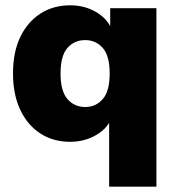

<svg xmlns="http://www.w3.org/2000/svg" viewBox="-20 -523 660 723"><path d="M391 180V-83H402Q387 -41 343 -15Q299 11 244 11Q181 11 132.5 -20Q84 -51 56.5 -109Q29 -167 29 -246Q29 -327 56.5 -384Q84 -441 132.5 -472Q181 -503 244 -503Q301 -503 345.5 -475.5Q390 -448 404 -403H395V-492H569V180ZM301 -120Q341 -120 367 -150Q393 -180 393 -246Q393 -313 367 -342.5Q341 -372 301 -372Q260 -372 234 -342.5Q208 -313 208 -246Q208 -180 234 -150Q260 -120 301 -120Z"/></svg>

Font: Nunito Sans 12pt Black
Style: Regular
Weight: 900
Designer: Vernon Adams
Foundry: Vernon Adams
Version: Version 3.101;gftools[0.9.27]